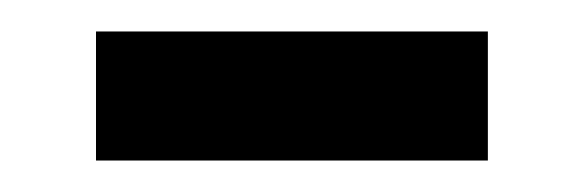

<svg xmlns="http://www.w3.org/2000/svg" viewBox="-20 -319 371 122"><path d="M41 -217V-299H290V-217Z"/></svg>

Font: Source Serif 4 SmText Semibold
Style: Regular
Weight: 600
Designer: Frank Grießhammer
Foundry: Adobe
Version: Version 4.005;hotconv 1.1.0;makeotfexe 2.6.0